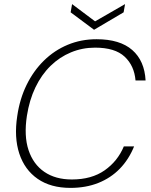

<svg xmlns="http://www.w3.org/2000/svg" viewBox="-20 -903 734 935"><path d="M323 12Q227 12 163.5 -32Q100 -76 74 -155Q48 -234 64 -338Q76 -421 109.5 -489.5Q143 -558 194 -608Q245 -658 310 -685Q375 -712 450 -712Q564 -712 624 -659.5Q684 -607 689 -511H640Q634 -583 587 -627Q540 -671 443 -671Q381 -671 325.5 -648Q270 -625 226 -582Q182 -539 152.5 -477.5Q123 -416 111 -339Q96 -241 119 -172Q142 -103 196 -66Q250 -29 330 -29Q426 -29 489.5 -73.5Q553 -118 583 -190H633Q607 -126 563 -81Q519 -36 458.5 -12Q398 12 323 12ZM589 -883 582 -843 438 -758 324 -843 331 -883 443 -799Z"/></svg>

Font: DM Sans 11pt ExtraLight
Style: Italic
Weight: 250
Italic angle: -10°
Version: Version 4.004;gftools[0.9.30]